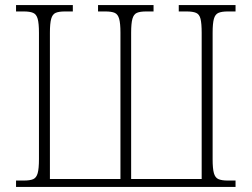

<svg xmlns="http://www.w3.org/2000/svg" viewBox="-20 -734 988 754"><path d="M43 0V-25H74Q98 -25 110.5 -30.5Q123 -36 128 -54Q133 -72 133 -109V-605Q133 -642 128 -660Q123 -678 110 -683.5Q97 -689 74 -689H43V-714H266V-689H235Q211 -689 198.5 -683.5Q186 -678 181 -660Q176 -642 176 -605V-31H453V-606Q453 -642 448 -660Q443 -678 430.5 -683.5Q418 -689 394 -689H365V-714H583V-689H554Q530 -689 517.5 -683.5Q505 -678 500 -660Q495 -642 495 -605V-31H772V-605Q772 -642 767.5 -660Q763 -678 750 -683.5Q737 -689 713 -689H682V-714H905V-689H874Q851 -689 838 -683.5Q825 -678 820 -660Q815 -642 815 -605V-108Q815 -72 820 -54Q825 -36 838 -30.5Q851 -25 874 -25H905V0Z"/></svg>

Font: Noto Serif SemiCondensed ExtraLight
Style: Regular
Weight: 200
Width: 4
Designer: Monotype Design Team
Foundry: Monotype Imaging Inc.
Version: Version 2.014